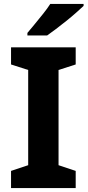

<svg xmlns="http://www.w3.org/2000/svg" viewBox="-20 -954 444 974"><path d="M364 0H36V-87L123 -116V-599L36 -627V-714H364V-627L277 -599V-116L364 -87ZM404 -924Q389 -910 366 -889.5Q343 -869 316 -847.5Q289 -826 263.5 -806.5Q238 -787 219 -774H119V-787Q135 -806 156.5 -832Q178 -858 199.5 -885Q221 -912 235 -934H404Z"/></svg>

Font: Noto Sans Khmer
Style: Bold
Weight: 700
Version: Version 2.003